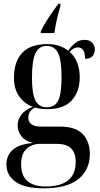

<svg xmlns="http://www.w3.org/2000/svg" viewBox="-20 -786 545 1045"><path d="M202 -616Q217 -648 244 -689Q271 -730 298 -766H309V-753Q287 -683 276 -606H202ZM217 239Q116 239 65.5 204Q15 169 15 109Q15 59 50.5 28.5Q86 -2 161 -8Q118 -17 97 -44Q76 -71 76 -104Q76 -135 96 -161.5Q116 -188 158 -205Q112 -222 84 -262Q56 -302 56 -361Q56 -451 101 -498.5Q146 -546 238 -546Q306 -546 351 -510Q366 -532 387.5 -550.5Q409 -569 440 -569Q468 -569 482 -553.5Q496 -538 496 -516Q496 -495 483.5 -480.5Q471 -466 443 -466Q443 -528 403 -528Q381 -528 359 -504Q414 -455 414 -365Q414 -288 371 -240Q328 -192 238 -192Q220 -192 202.5 -194Q185 -196 170 -201Q150 -189 142 -176Q134 -163 134 -147Q134 -97 203 -97H305Q392 -97 430.5 -56Q469 -15 469 52Q469 138 407 188.5Q345 239 217 239ZM235 -202Q278 -202 296.5 -238.5Q315 -275 315 -364Q315 -459 296 -497.5Q277 -536 234 -536Q192 -536 173 -496.5Q154 -457 154 -363Q154 -275 173 -238.5Q192 -202 235 -202ZM227 229Q392 229 392 95Q392 47 367.5 22Q343 -3 288 -3H198Q155 -3 125 23.5Q95 50 95 109Q95 171 130 200Q165 229 227 229Z"/></svg>

Font: Noto Serif Display SemiCondensed Medium
Style: Regular
Weight: 500
Width: 4
Designer: Monotype Design Team
Foundry: Monotype Imaging Inc.
Version: Version 2.009